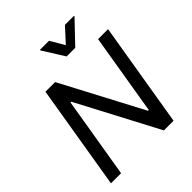

<svg xmlns="http://www.w3.org/2000/svg" viewBox="-253 -1102 1257 1257"><g transform="rotate(-45 375.5 -473.5)"><path d="M740.8 -727.3H648.4L555 -164.4H547.9L250.7 -727.3H161.2L40.5 0H134.2L227.6 -561.4H234.7L530.5 0H620ZM329.5 -941.1 422.6 -792.6H502.5L644.2 -941.1L644.9 -946.7H561.1L471.2 -848.4L413.7 -946.7H330.3Z"/></g></svg>

Font: Margiela Sans Text
Style: Italic
Weight: 400
Italic angle: -9.39999°
Designer: Stefan Endress, Andreas Faust
Version: Version 1.100;FEAKit 1.0